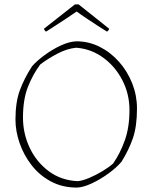

<svg xmlns="http://www.w3.org/2000/svg" viewBox="-20 -838 692 869"><path d="M328 11Q262 11 210 -17Q158 -45 122.5 -91Q87 -137 68.5 -191Q50 -245 50 -297Q50 -376 70 -430Q90 -484 125 -538Q147 -563 182.5 -589Q218 -615 256 -632.5Q294 -650 326 -651Q382 -651 431.5 -626Q481 -601 519 -558Q557 -515 578.5 -460.5Q600 -406 600 -347Q600 -266 581.5 -212.5Q563 -159 530 -106Q507 -79 470.5 -52.5Q434 -26 395.5 -8Q357 10 328 11ZM331 -18Q354 -20 384.5 -33Q415 -46 444 -63.5Q473 -81 492 -98Q524 -144 545 -203Q566 -262 566 -340Q566 -413 533.5 -475.5Q501 -538 446.5 -577.5Q392 -617 325 -622Q283 -618 239.5 -595Q196 -572 162 -546Q129 -502 106.5 -445Q84 -388 84 -306Q84 -234 114 -170Q144 -106 199.5 -64Q255 -22 331 -18ZM464 -695Q449 -704 424.5 -720Q400 -736 373.5 -753.5Q347 -771 327 -786Q306 -771 280.5 -754.5Q255 -738 231.5 -722.5Q208 -707 192 -697L188 -695Q186 -696 182.5 -700.5Q179 -705 179 -708L319 -818H336L474 -708Q474 -705 470.5 -700.5Q467 -696 464 -695Z"/></svg>

Font: Labrada ExtraLight
Style: Regular
Weight: 200
Designer: Mercedes Jáuregui
Foundry: Omnibus-Type Team
Version: Version 1.000; ttfautohint (v1.8.4.7-5d5b)